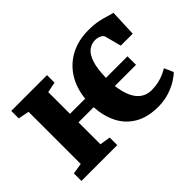

<svg xmlns="http://www.w3.org/2000/svg" viewBox="-107 -811 1068 1068"><g transform="rotate(-45 426.5 -277.5)"><path d="M629.5 11Q546 11 490.5 -21.8Q435 -54.5 406.2 -111.5Q377.5 -168.5 373 -242H254V-69.5L317 -59.5V0H35V-59.5L99 -69.5V-480L34.5 -492.5V-551.5H316V-492.5L254 -480V-309H373.5Q381.5 -386.5 418 -444.2Q454.5 -502 515.2 -534Q576 -566 655.5 -566Q700 -566 731.2 -559.5Q762.5 -553 784.8 -545.8Q807 -538.5 822.5 -535.5L816 -377.5H722L697 -472.5Q694.5 -482 685.5 -488.2Q676.5 -494.5 665.2 -497.5Q654 -500.5 643.5 -500.5Q613 -500.5 589.5 -482Q566 -463.5 552.2 -421.5Q538.5 -379.5 537 -309H706.5V-242H540Q546.5 -188.5 563.5 -152.2Q580.5 -116 607.2 -98.2Q634 -80.5 667.5 -80.5Q697 -80.5 721.8 -86Q746.5 -91.5 767 -100.5Q787.5 -109.5 803 -119L826.5 -65.5Q814 -51.5 785.5 -33.5Q757 -15.5 717 -2.2Q677 11 629.5 11Z"/></g></svg>

Font: Merriweather 28pt ExtraBold
Style: Regular
Weight: 800
Version: Version 2.100